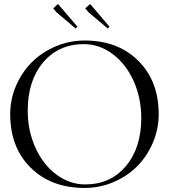

<svg xmlns="http://www.w3.org/2000/svg" viewBox="-20 -929 842 957"><path d="M269 -909.2 366.2 -795.9 356.9 -787.1 262.2 -867.2 245.1 -887.2ZM429.2 -909.2 525.9 -795.9 517.1 -787.1 421.9 -867.2 404.8 -887.2ZM401.9 7.8Q234.9 7.8 132.8 -93.3Q30.8 -194.3 30.8 -359.9Q30.8 -434.6 60.3 -502.4Q89.8 -570.3 139.4 -619.6Q189 -668.9 257.8 -698Q326.7 -727.1 401.9 -727.1Q567.9 -727.1 669.4 -626Q771 -524.9 771 -359.9Q771 -285.2 741.7 -217Q712.4 -148.9 663.1 -99.6Q613.8 -50.3 545.4 -21.2Q477.1 7.8 401.9 7.8ZM404.8 -9.8Q530.3 -9.8 607.2 -100.8Q684.1 -191.9 684.1 -340.8Q684.1 -440.9 645.8 -525.6Q607.4 -610.4 541.5 -659.7Q475.6 -709 397.9 -709Q272 -709 195.1 -617.9Q118.2 -526.9 118.2 -377.9Q118.2 -277.8 156.5 -193.1Q194.8 -108.4 261 -59.1Q327.1 -9.8 404.8 -9.8Z"/></svg>

Font: FoglihtenNo07calt
Style: Regular
Weight: 500
Designer: gluk (gluksza@wp.pl)
Foundry: gluk (gluksza@wp.pl)
Version: Version 0.844